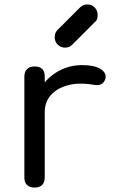

<svg xmlns="http://www.w3.org/2000/svg" viewBox="-20 -847 517 867"><path d="M133 -340Q134 -401 163.5 -449Q193 -497 242.5 -525Q292 -553 351 -553Q406 -553 434 -535.5Q462 -518 456 -492Q452 -478 443.5 -471Q435 -464 423 -463Q411 -462 397 -465Q335 -475 286.5 -462Q238 -449 210 -418Q182 -387 182 -340ZM136 0Q114 0 102 -11.5Q90 -23 90 -46V-501Q90 -523 102 -535Q114 -547 136 -547Q159 -547 170.5 -535.5Q182 -524 182 -501V-46Q182 -24 170.5 -12Q159 0 136 0ZM274 -632Q254 -632 240.5 -645.5Q227 -659 227 -679Q227 -698 238 -710L341 -813Q355 -827 374 -827Q395 -827 408 -813Q421 -799 421 -779Q421 -770 418.5 -761.5Q416 -753 408 -747L306 -645Q294 -632 274 -632Z"/></svg>

Font: Comfortaa SemiBold
Style: Regular
Weight: 600
Designer: Johan Aakerlund
Foundry: Johan Aakerlund
Version: Version 3.104; ttfautohint (v1.8.1.43-b0c9)